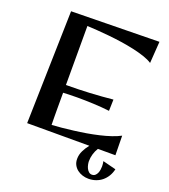

<svg xmlns="http://www.w3.org/2000/svg" viewBox="-158 -825 990 1122"><g transform="rotate(20 337.0 -264.0)"><path d="M651.9 77.1Q646.5 101.1 634.8 120.6Q623 140.1 606.2 154.1Q589.4 168 567.9 175.5Q546.4 183.1 522 183.1Q502.4 183.1 484.4 177.2Q466.3 171.4 452.1 160.4Q438 149.4 429.4 133.3Q420.9 117.2 420.9 96.2Q420.9 69.8 432.9 45.4Q444.8 21 461.9 0H75.2L92.8 -702.1L639.2 -710.9L629.9 -576.2Q609.4 -589.8 577.4 -600.6Q545.4 -611.3 507.6 -619.6Q469.7 -627.9 428.2 -634Q386.7 -640.1 346.9 -644Q307.1 -647.9 272.2 -650.4Q237.3 -652.8 211.9 -653.8V-287.1H217.8Q251 -287.1 287.1 -288.1Q323.2 -289.1 360.1 -291Q397 -293 432.9 -295.7Q468.8 -298.3 502 -301.8L500 -231Q477.5 -233.9 451.9 -235.8Q426.3 -237.8 399.9 -239Q373.5 -240.2 347.7 -240.7Q321.8 -241.2 298.8 -241.2Q276.9 -241.2 255.4 -240.5Q233.9 -239.7 211.9 -238.8Q211.9 -207.5 211.9 -181.2Q211.9 -154.8 211.9 -131.1Q211.9 -107.4 212.2 -85Q212.4 -62.5 212.9 -39.1Q239.7 -40.5 274.2 -43.9Q308.6 -47.4 346.2 -52Q383.8 -56.6 422.6 -63.2Q461.4 -69.8 498 -78.4Q534.7 -86.9 566.7 -97.7Q598.6 -108.4 622.1 -121.1L624 0H515.1Q502.9 19.5 496.6 41.5Q490.2 63.5 490.2 85.9Q490.2 94.7 492.7 106.4Q495.1 118.2 500.2 128.7Q505.4 139.2 513.7 146.5Q522 153.8 533.2 153.8Q545.4 153.8 553.2 147Q561 140.1 565.4 130.1Q569.8 120.1 571.5 108.6Q573.2 97.2 573.2 87.9Q573.2 80.6 572.3 72.5Q571.3 64.5 569.8 56.2Z"/></g></svg>

Font: Original Surfer
Style: Regular
Weight: 400
Designer: Astigmatic (AOETI)
Foundry: Astigmatic (AOETI)
Version: Version 1.001